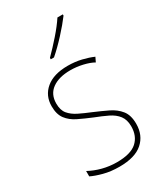

<svg xmlns="http://www.w3.org/2000/svg" viewBox="-194 -841 792 928"><g transform="rotate(-30 202.0 -377.5)"><path d="M362 -130Q362 -66 319 -28Q276 10 189 10Q141 10 101.5 -0.5Q62 -11 38 -23V-53Q71 -35 109.5 -25Q148 -15 189 -15Q266 -15 300.5 -46Q335 -77 335 -131Q335 -168 317.5 -191Q300 -214 269 -229Q238 -244 199 -259Q158 -276 124 -292.5Q90 -309 70 -335.5Q50 -362 50 -407Q50 -466 93 -502Q136 -538 215 -538Q255 -538 290.5 -529.5Q326 -521 353 -509L341 -484Q318 -497 283.5 -505Q249 -513 215 -513Q151 -513 113.5 -486Q76 -459 76 -407Q76 -370 93.5 -349Q111 -328 140.5 -313.5Q170 -299 207 -284Q247 -267 282.5 -250Q318 -233 340 -205.5Q362 -178 362 -130ZM319 -758Q293 -723 253.5 -680Q214 -637 178 -606H160V-614Q194 -648 230 -689Q266 -730 289 -765H319Z"/></g></svg>

Font: Noto Sans Khmer UI SemiCondensed Thin
Style: Regular
Weight: 100
Width: 4
Designer: Danh Hong and the Monotype Design Team
Foundry: Monotype Imaging Inc.
Version: Version 2.002; ttfautohint (v1.8.4.7-5d5b)